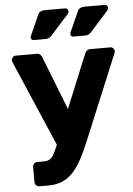

<svg xmlns="http://www.w3.org/2000/svg" viewBox="-62 -796 716 1032"><g transform="rotate(-5 296.5 -279.5)"><path d="M108.6 190.6Q98 190.6 90.7 183.4Q83.5 176.1 83.5 165.5V84.6Q83.5 74 90.7 66.8Q98 59.5 108.6 59.5H143.5Q161.9 59.5 173.7 52.9Q185.6 46.4 195.3 30.5Q205 14.6 216.1 -12.4L415.8 -499.4Q419.4 -507.6 425.9 -513.8Q432.5 -520 445.6 -520H553Q561.6 -520 568.2 -513.7Q574.9 -507.4 574.9 -499.4Q574.9 -496.6 574.6 -493.6Q574.4 -490.5 572 -485.6L382 -27.8Q362.1 21.4 340.8 61.4Q319.5 101.5 294.2 130.7Q268.9 160 235.6 175.3Q202.4 190.6 158.2 190.6ZM226.6 -10.8 22.3 -485.6Q19.4 -493.1 19.4 -497.5Q20.6 -506.8 26.9 -513.4Q33.3 -520 42.5 -520H155.2Q168.4 -520 174.6 -513.3Q180.9 -506.6 183.9 -499.4L327.4 -132.7ZM361 -595Q345 -595 345 -611Q345 -615 347 -619Q349 -623 350 -626L397.2 -731Q406.2 -750 434.2 -750H539.2Q559.2 -750 559.2 -731Q559.2 -724 553.2 -718L455.4 -609Q443.4 -595 422.9 -595ZM147.4 -595Q131.4 -595 131.4 -611Q131.4 -615 133.4 -619Q135.4 -623 136.4 -626L183.6 -731Q192.6 -750 220.6 -750H325.6Q345.6 -750 345.6 -731Q345.6 -724 339.6 -718L241.7 -609Q229.7 -595 209.2 -595Z"/></g></svg>

Font: Rubik Light
Style: Regular
Weight: 300
Designer: Hubert and Fischer
Foundry: Hubert and Fischer
Version: Version 2.300;gftools[0.9.30]